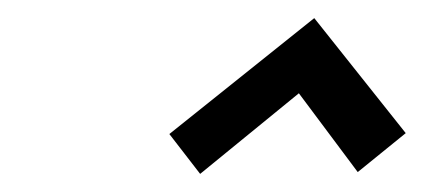

<svg xmlns="http://www.w3.org/2000/svg" viewBox="-20 -920 468 212"><path d="M428 -773 327 -900 167 -772 201 -728 310 -817 375 -730Z"/></svg>

Font: Advent Pro Medium
Style: Italic
Weight: 500
Italic angle: -12°
Version: Version 3.000